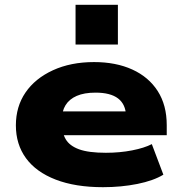

<svg xmlns="http://www.w3.org/2000/svg" viewBox="-20 -767 746 798"><path d="M408 11Q293 11 211.5 -20.5Q130 -52 88 -109.5Q46 -167 46 -246Q46 -324 86 -382.5Q126 -441 200 -475Q274 -509 371 -509Q462 -509 530 -478Q598 -447 635.5 -388.5Q673 -330 673 -247V-205H210V-304H525L504 -286Q502 -334 470.5 -358Q439 -382 377 -382Q330 -382 299 -368.5Q268 -355 252.5 -330Q237 -305 237 -269V-256Q237 -216 253 -188.5Q269 -161 308.5 -146.5Q348 -132 420 -132Q478 -132 529 -142Q580 -152 611 -168L659 -41Q618 -16 551 -2.5Q484 11 408 11ZM294 -582V-747H470V-582Z"/></svg>

Font: Nunito Sans 10pt Expanded Black
Style: Regular
Weight: 900
Width: 7
Designer: Vernon Adams
Foundry: Vernon Adams
Version: Version 3.101;gftools[0.9.27]